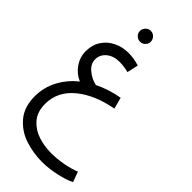

<svg xmlns="http://www.w3.org/2000/svg" viewBox="-331 -773 1239 1239"><g transform="rotate(45 288.5 -153.5)"><path d="M577 344Q539 364 470.5 379Q402 394 343 394Q262 394 186.5 369Q111 344 60.5 284Q10 224 10 127Q10 47 46.5 -23Q83 -93 149 -146Q99 -167 68 -212Q37 -257 37 -310Q37 -370 65.5 -412.5Q94 -455 140.5 -477Q187 -499 241 -499Q289 -499 340 -483L323 -406Q281 -417 241 -417Q186 -417 151.5 -388.5Q117 -360 117 -316Q117 -275 155.5 -243.5Q194 -212 238 -203Q317 -242 409 -258L430 -180Q278 -152 185 -75Q92 2 92 115Q92 188 131 232Q170 276 226.5 294Q283 312 343 312Q397 312 452 302Q507 292 551 274ZM192 -651Q192 -671 206.5 -686Q221 -701 242 -701Q262 -701 276.5 -686Q291 -671 291 -651Q291 -631 276.5 -616.5Q262 -602 242 -602Q221 -602 206.5 -616.5Q192 -631 192 -651Z"/></g></svg>

Font: Noto Sans Arabic
Style: Regular
Weight: 400
Designer: Nadine Chahine
Foundry: Monotype Imaging Inc.
Version: Version 1.001